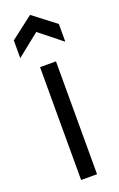

<svg xmlns="http://www.w3.org/2000/svg" viewBox="-141 -753 492 793"><g transform="rotate(-20 105.0 -356.5)"><path d="M70 0V-496H140V0ZM6 -559V-637L105 -713L204 -637V-559L105 -638Z"/></g></svg>

Font: Host Grotesk Light Light
Style: Regular
Weight: 300
Version: Version 1.003